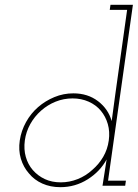

<svg xmlns="http://www.w3.org/2000/svg" viewBox="-20 -770 574 796"><path d="M413 -51 405 0H499L502 -21H428L531 -750H438L435 -729H507L458 -379Q454 -351 450.5 -323.5Q447 -296 443 -268Q429 -318 386.5 -350.5Q344 -383 284 -383Q243 -383 205.5 -367.5Q168 -352 138 -326Q108 -300 88 -264Q68 -228 62 -188Q56 -147 66.5 -112Q77 -77 100 -51Q122 -24 155.5 -9Q189 6 230 6Q292 6 343.5 -26.5Q395 -59 422 -109Q420 -94 417.5 -80Q415 -66 413 -51ZM83 -188Q88 -224 105.5 -255.5Q123 -287 150 -311Q177 -335 210.5 -348.5Q244 -362 281 -362Q317 -362 347.5 -348.5Q378 -335 398 -311Q418 -287 427 -255.5Q436 -224 431 -188Q426 -151 408 -120Q390 -89 363 -66Q336 -41 302 -27.5Q268 -14 232 -14Q195 -14 166 -27.5Q137 -41 116 -65Q96 -88 87 -119.5Q78 -151 83 -188Z"/></svg>

Font: Josefin Slab ExtraLight
Style: Italic
Weight: 250
Italic angle: -12°
Designer: Santiago Orozco
Foundry: Typemade
Version: Version 2.100